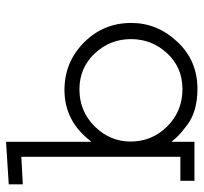

<svg xmlns="http://www.w3.org/2000/svg" viewBox="-39 -615 664 626"><g transform="rotate(-90 293.0 -302.0)"><path d="M4.9 -605.5 143.6 -614.3V-337.9H145.5Q210.9 -423.8 312.5 -423.8Q403.3 -423.8 467.3 -360.4Q531.2 -296.9 531.2 -206.1Q531.2 -121.1 469.7 -55.7Q408.2 9.8 316.4 9.8Q280.3 9.8 250.5 1.5Q220.7 -6.8 198.2 -23.9Q175.8 -41 166.5 -49.8Q157.2 -58.6 143.6 -75.2V0H16.6V-45.9H94.7V-564.5L4.9 -559.6ZM144.5 -208Q144.5 -138.7 193.8 -88.9Q243.2 -39.1 315.4 -39.1Q385.7 -39.1 432.1 -88.9Q478.5 -138.7 478.5 -207Q478.5 -275.4 431.6 -325.2Q384.8 -375 314.5 -375Q243.2 -375 193.8 -325.2Q144.5 -275.4 144.5 -208Z"/></g></svg>

Font: Thabit
Style: Regular
Weight: 500
Designer: Regenerated by Nadim Shaikli
Foundry: MAK Alagha
Version: 0.01